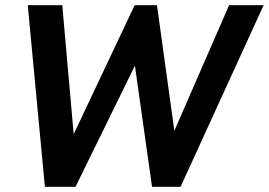

<svg xmlns="http://www.w3.org/2000/svg" viewBox="-20 -720 1036 740"><path d="M996 -700 676 0H566L500 -467L271 0H153L87 -700H220L264 -203L499 -700H585L652 -216L863 -700Z"/></svg>

Font: Cabin
Style: Bold Italic
Weight: 700
Designer: Pablo Impallari
Foundry: Pablo Impallari. www.impallari.com Igino Marini. www.ikern.com
Version: Version 1.005